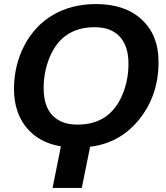

<svg xmlns="http://www.w3.org/2000/svg" viewBox="-20 -718 818 946"><path d="M453 -698Q596 -698 678 -622Q761 -545 761 -416Q763 -253 668.5 -133Q574 -13 424 5L383 208H239L280 3Q171 -15 110 -90Q49 -165 49 -280Q49 -395 100 -494Q152 -593 243 -645.5Q334 -698 453 -698ZM446 -584Q366 -584 311 -547Q257 -512 225 -437Q195 -364 195 -284Q195 -195 238.5 -149.5Q282 -104 362 -104Q440 -104 496 -140Q552 -178 582 -249Q613 -320 613 -404Q613 -491 570 -537.5Q527 -584 446 -584Z"/></svg>

Font: Libra Sans
Style: Bold Italic
Weight: 700
Italic angle: -12°
Foundry: Context Ltd
Version: Version 1.002